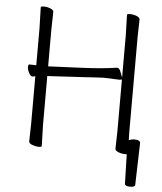

<svg xmlns="http://www.w3.org/2000/svg" viewBox="-58 -751 817 967"><g transform="rotate(5 350.5 -267.0)"><path d="M609 -67Q625 -73 635 -73Q667 -73 667 -57V-56L661 155Q661 166 635.5 166Q610 166 609 154Q608 131 607 82.5Q606 34 605 5H600H598Q580 5 563 -1.5Q546 -8 546 -18L548 -107V-368L536 -366L457 -369L434 -368L415 -367Q397 -366 368 -364Q339 -362 306.5 -360.5Q274 -359 229.5 -356Q185 -353 177 -353H172V-105L175 1Q175 6 159.5 6Q144 6 127 -0.5Q110 -7 110 -17L112 -106V-347Q103 -344 99 -344H98Q88 -344 79.5 -360.5Q71 -377 71 -390Q71 -403 77 -403H78L112 -402V-589L109 -695Q109 -700 125 -700Q141 -700 157.5 -693.5Q174 -687 174 -677L172 -588V-402H177Q178 -402 199.5 -403Q221 -404 334.5 -409Q448 -414 516 -425H519Q531 -425 538 -404L548 -378V-589L545 -695Q545 -700 561 -700Q577 -700 593.5 -693.5Q610 -687 610 -677L608 -588V-106Z"/></g></svg>

Font: LXGW WenKai Lite Light
Style: Regular
Weight: 300
Designer: LXGW / Fontworks Inc.
Foundry: LXGW / Fontworks Inc.
Version: Version 1.511; March 25, 2025